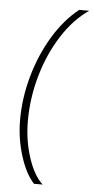

<svg xmlns="http://www.w3.org/2000/svg" viewBox="-56 -784 431 880"><g transform="rotate(5 159.0 -344.0)"><path d="M46 -225Q46 -326 74.5 -427Q103 -528 154 -612.5Q205 -697 272 -750H318Q249 -703 195.5 -620Q142 -537 112 -433.5Q82 -330 82 -223Q82 -134 108 -54.5Q134 25 175 62H135Q96 20 71 -60Q46 -140 46 -225Z"/></g></svg>

Font: Sarabun Thin
Style: Italic
Weight: 250
Italic angle: -10°
Designer: Suppakit Chalermlarp | Katatrad Co.,Ltd.
Foundry: Cadson Demak Co.,Ltd.
Version: Version 1.000; ttfautohint (v1.6)